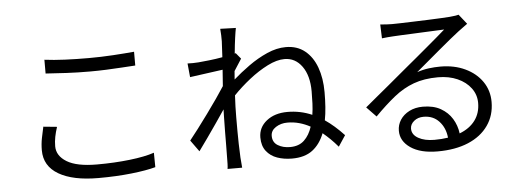

<svg xmlns="http://www.w3.org/2000/svg" viewBox="-52 -945 3105 1139"><g transform="rotate(-5 1500.0 -375.5)"><path d="M235 -702Q289 -695 356.5 -692Q424 -689 499 -689Q571 -689 643 -693.5Q715 -698 769 -703V-621Q735 -619 689.5 -616Q644 -613 595 -611Q546 -609 499 -609Q424 -609 359 -612.5Q294 -616 235 -620ZM275 -299Q265 -269 259.5 -241Q254 -213 254 -185Q254 -128 313 -92Q372 -56 492 -56Q596 -56 687 -66.5Q778 -77 834 -96L835 -10Q781 5 691 15Q601 25 494 25Q342 25 257.5 -24.5Q173 -74 173 -168Q173 -206 180 -241Q187 -276 194 -307Z M1293 -720Q1293 -737 1292.5 -756Q1292 -775 1290 -794L1383 -791Q1379 -772 1373.5 -732.5Q1368 -693 1363 -640L1369 -642L1398 -607L1353 -537L1349 -487Q1392 -525 1445 -563Q1498 -601 1555.5 -626.5Q1613 -652 1668 -652Q1735 -652 1781 -615Q1827 -578 1850.5 -513.5Q1874 -449 1874 -366Q1874 -320 1871 -277.5Q1868 -235 1861 -199Q1889 -180 1917 -155.5Q1945 -131 1973 -101L1930 -36Q1908 -62 1886 -83.5Q1864 -105 1841 -124Q1816 -60 1770 -25Q1724 10 1648 10Q1600 10 1560 -4Q1520 -18 1495.5 -49.5Q1471 -81 1471 -131Q1471 -191 1519.5 -229.5Q1568 -268 1644 -268Q1721 -268 1790 -238Q1795 -270 1796.5 -305Q1798 -340 1798 -377Q1798 -471 1758 -526.5Q1718 -582 1654 -582Q1608 -582 1552.5 -554Q1497 -526 1442.5 -483Q1388 -440 1343 -393Q1341 -359 1340 -326Q1339 -293 1339 -264Q1339 -219 1339 -181Q1339 -143 1340 -105.5Q1341 -68 1343 -23Q1344 -10 1345.5 7Q1347 24 1348 38H1261Q1263 27 1263.5 9Q1264 -9 1264 -21Q1265 -69 1265 -106.5Q1265 -144 1265.5 -183.5Q1266 -223 1267 -277L1268 -316Q1244 -280 1215 -238Q1186 -196 1157.5 -155.5Q1129 -115 1104 -81L1055 -149Q1076 -175 1106 -214.5Q1136 -254 1168 -298Q1200 -342 1228.5 -383Q1257 -424 1276 -454L1283 -551L1087 -524L1079 -606Q1096 -605 1111 -605.5Q1126 -606 1144 -607Q1169 -609 1209 -613.5Q1249 -618 1288 -625ZM1774 -169Q1743 -186 1709 -195.5Q1675 -205 1638 -205Q1599 -205 1569 -185.5Q1539 -166 1539 -134Q1539 -96 1569.5 -77.5Q1600 -59 1642 -59Q1695 -59 1726.5 -89Q1758 -119 1774 -169Z M2580 -33Q2574 -92 2538.5 -130.5Q2503 -169 2446 -169Q2412 -169 2389 -150Q2366 -131 2366 -105Q2366 -69 2403.5 -48Q2441 -27 2499 -27Q2543 -27 2580 -33ZM2238 -737Q2255 -735 2274.5 -734Q2294 -733 2309 -733Q2325 -733 2359 -734Q2393 -735 2436.5 -736.5Q2480 -738 2523.5 -739.5Q2567 -741 2601.5 -743Q2636 -745 2652 -746Q2675 -748 2687 -750Q2699 -752 2706 -754L2752 -696Q2739 -686 2724.5 -676Q2710 -666 2696 -655Q2677 -641 2645 -614.5Q2613 -588 2574.5 -556Q2536 -524 2498.5 -492Q2461 -460 2432 -436Q2467 -448 2502 -452.5Q2537 -457 2571 -457Q2654 -457 2718.5 -426.5Q2783 -396 2819.5 -343Q2856 -290 2856 -222Q2856 -142 2814 -82Q2772 -22 2695 10.5Q2618 43 2512 43Q2410 43 2351.5 3Q2293 -37 2293 -99Q2293 -134 2312 -163.5Q2331 -193 2366 -211Q2401 -229 2447 -229Q2510 -229 2553 -204.5Q2596 -180 2620.5 -140Q2645 -100 2651 -52Q2711 -75 2743.5 -118.5Q2776 -162 2776 -223Q2776 -272 2747 -311Q2718 -350 2667.5 -372.5Q2617 -395 2552 -395Q2469 -395 2406.5 -372Q2344 -349 2288.5 -304.5Q2233 -260 2169 -195L2112 -254Q2143 -280 2180.5 -311Q2218 -342 2256 -373.5Q2294 -405 2326.5 -432.5Q2359 -460 2381 -478Q2402 -495 2433.5 -521.5Q2465 -548 2499 -576.5Q2533 -605 2563.5 -631Q2594 -657 2613 -674Q2597 -673 2566.5 -672Q2536 -671 2498 -669Q2460 -667 2422 -665.5Q2384 -664 2353.5 -662.5Q2323 -661 2307 -660Q2272 -658 2241 -654Z"/></g></svg>

Font: Go Noto Kurrent-Regular
Style: Regular
Weight: 400
Designer: Monotype Design Team
Foundry: Monotype Imaging Inc.
Version: Version 2.012; ttfautohint (v1.8.4.7-5d5b)